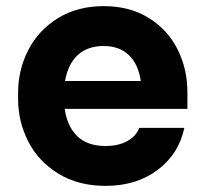

<svg xmlns="http://www.w3.org/2000/svg" viewBox="-20 -587 664 626"><path d="M39 -264V-284Q39 -359 72 -423.5Q105 -488 168.5 -527.5Q232 -567 318 -567Q403 -567 465 -528.5Q527 -490 559 -426Q591 -362 591 -286V-232H191Q199 -175 232 -143Q265 -111 324 -111Q366 -111 395 -127Q424 -143 434 -170H581Q563 -85 494 -33Q425 19 324 19Q235 19 170 -21Q105 -61 72 -126Q39 -191 39 -264ZM439 -323Q431 -378 400 -407.5Q369 -437 318 -437Q266 -437 234 -408Q202 -379 192 -323Z"/></svg>

Font: Sora-SIA
Style: Bold
Weight: 700
Designer: Jonathan Barnbrook, Julián Moncada
Foundry: Barnbrook Fonts
Version: Version 2.000